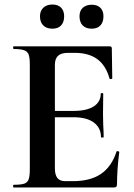

<svg xmlns="http://www.w3.org/2000/svg" viewBox="-20 -830 592 850"><path d="M41 -12Q73 -12 87.5 -17Q102 -22 107 -36.5Q112 -51 112 -81V-544Q112 -574 107 -588Q102 -602 87 -607.5Q72 -613 41 -613Q38 -613 38 -619Q38 -625 41 -625H465Q475 -625 475 -616L477 -483Q477 -481 471.5 -480Q466 -479 465 -482Q449 -540 411 -568Q373 -596 311 -596H281Q251 -596 237 -583Q223 -570 223 -543V-85Q223 -56 234 -42Q245 -28 269 -28H302Q380 -28 427 -60Q474 -92 496 -159Q496 -161 500 -161Q503 -161 505.5 -159.5Q508 -158 508 -157Q498 -79 498 -15Q498 -7 495 -3.5Q492 0 483 0H41Q38 0 38 -6Q38 -12 41 -12ZM305 -311H170V-339H306Q364 -339 395 -359Q426 -379 426 -415Q426 -418 431.5 -418Q437 -418 437 -415L436 -325L437 -277Q439 -243 439 -223Q439 -221 433 -221Q427 -221 427 -223Q427 -264 395.5 -287.5Q364 -311 305 -311ZM157 -758Q157 -782 172 -796Q187 -810 212 -810Q237 -810 250.5 -796Q264 -782 264 -758Q264 -732 250.5 -717.5Q237 -703 212 -703Q186 -703 171.5 -717.5Q157 -732 157 -758ZM332 -758Q332 -782 346.5 -795.5Q361 -809 386 -809Q411 -809 424.5 -795.5Q438 -782 438 -758Q438 -732 424.5 -717.5Q411 -703 386 -703Q360 -703 346 -717.5Q332 -732 332 -758Z"/></svg>

Font: Cormorant SC
Style: Bold
Weight: 700
Designer: Christian Thalmann (Catharsis Fonts)
Foundry: Catharsis Fonts
Version: Version 4.000